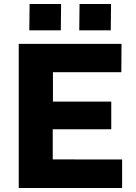

<svg xmlns="http://www.w3.org/2000/svg" viewBox="-20 -943 681 963"><path d="M74 0V-723H589.5L588.5 -581H245.5V-433.5H538V-294.5H244.5V-143.5L592.5 -143V0ZM377.5 -791 379 -923H537L535.5 -791ZM127 -791 128.5 -923H286.5L285 -791Z"/></svg>

Font: Public Sans ExtraBold
Style: Regular
Weight: 800
Designer: The Public Sans Project Authors: Dan O. Williams and USWDS (Libre Franklin designed by Pablo Impallari and Rodrigo Fuenz
Version: Version 1.007